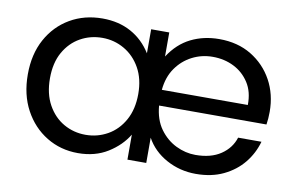

<svg xmlns="http://www.w3.org/2000/svg" viewBox="-64 -671 1225 794"><g transform="rotate(10 548.5 -274.0)"><path d="M1043 -169Q1029 -119 996.5 -79Q964 -39 914 -15Q864 9 798 9Q731 9 674.5 -22Q618 -53 589 -106V0H510V-105Q481 -57 428 -24Q375 9 303 9Q230 9 171 -27Q112 -63 77.5 -127Q43 -191 43 -276Q43 -361 77.5 -424Q112 -487 172 -522Q232 -557 308 -557Q376 -557 428 -528.5Q480 -500 513 -447V-548H589V-447Q626 -504 679.5 -530.5Q733 -557 798 -557Q876 -557 933.5 -522Q991 -487 1023 -428.5Q1055 -370 1055 -297Q1055 -268 1051 -243H600Q605 -184 633 -145.5Q661 -107 701 -87.5Q741 -68 783 -68Q848 -68 889.5 -96Q931 -124 945 -169ZM784 -480Q738 -480 698 -459.5Q658 -439 631.5 -401Q605 -363 600 -309H961Q962 -364 937.5 -402Q913 -440 873 -460Q833 -480 784 -480ZM136 -276Q136 -211 161.5 -165Q187 -119 229 -95Q271 -71 321 -71Q371 -71 413.5 -95Q456 -119 481.5 -165Q507 -211 507 -275Q507 -338 481.5 -383.5Q456 -429 413.5 -453.5Q371 -478 321 -478Q271 -478 229 -454.5Q187 -431 161.5 -386Q136 -341 136 -276Z"/></g></svg>

Font: Poppins
Style: Regular
Weight: 400
Designer: Ninad Kale (Devanagari), Jonny Pinhorn (Latin)
Version: Version 5.002